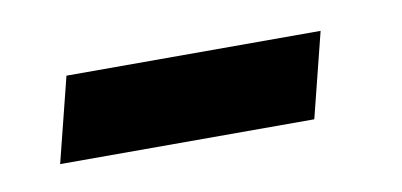

<svg xmlns="http://www.w3.org/2000/svg" viewBox="-28 -51 389 186"><g transform="rotate(-10 166.5 41.5)"><path d="M20.8 83.3 41.7 0H291.7L270.8 83.3Z"/></g></svg>

Font: Yulong
Style: Italic
Weight: 400
Italic angle: -14.25°
Designer: GGBotNet
Foundry: f0n7.com
Version: 1.00